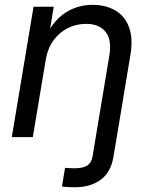

<svg xmlns="http://www.w3.org/2000/svg" viewBox="-20 -567 622 794"><path d="M236.3 204.1 249 127Q256.8 127.9 269 128.4Q281.2 128.9 286.6 128.9Q323.7 128.9 341.1 117.4Q358.4 106 362.8 79.6L376 0H462.9L448.7 83.5Q438.5 145 396.5 176.3Q354.5 207.5 287.1 207.5Q271 207.5 257.6 206.5Q244.1 205.6 236.3 204.1ZM168.9 -318.4 115.7 0H28.8L118.7 -539.1H202.1L180.7 -408.7L165.5 -411.1Q202.6 -484.4 252.2 -515.6Q301.8 -546.9 362.3 -546.9Q418 -546.9 457.5 -523.4Q497.1 -500 513.9 -453.6Q530.8 -407.2 519 -337.9L462.9 0H376L432.1 -336.9Q442.9 -401.4 417 -434.8Q391.1 -468.3 335.4 -468.3Q295.9 -468.3 260.7 -450.9Q225.6 -433.6 201.2 -400.1Q176.8 -366.7 168.9 -318.4Z"/></svg>

Font: Inter 18pt
Style: Italic
Weight: 400
Italic angle: -9.3988°
Designer: Rasmus Andersson
Foundry: rsms
Version: Version 4.001;git-66647c0bb